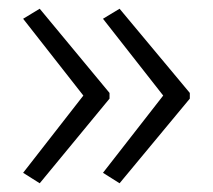

<svg xmlns="http://www.w3.org/2000/svg" viewBox="-20 -492 487 440"><path d="M415 -266 254 -72 216 -96 354 -273 216 -449 254 -472 415 -279ZM231 -266 71 -72 33 -96 171 -273 33 -449 71 -472 231 -279Z"/></svg>

Font: Noto Sans Thai Looped UI Light
Style: Regular
Weight: 300
Designer: Cadson Demak Team
Foundry: Cadson Demak Co., Ltd.
Version: Version 1.000